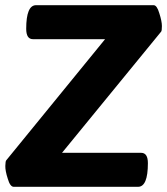

<svg xmlns="http://www.w3.org/2000/svg" viewBox="-20 -720 644 740"><path d="M524 -131Q550 -131 550 -91Q550 0 512 0H33Q19 0 10 -31Q0 -62 0.5 -80.5Q1 -99 4 -102L385 -569H107Q81 -569 81 -609Q81 -700 119 -700H572Q585 -700 594 -669Q604 -638 604 -619.5Q604 -601 601 -598L219 -131Z"/></svg>

Font: AsCom
Style: Bold Italic
Weight: 700
Italic angle: -48°
Designer: AsCom
Foundry: AsCom
Version: Version 1.001